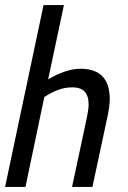

<svg xmlns="http://www.w3.org/2000/svg" viewBox="-20 -734 503 754"><path d="M0 0H80L154 -353Q180 -370 207 -380.5Q234 -391 265 -391Q328 -391 328 -324Q328 -311 325.5 -296.5Q323 -282 320 -267L263 0H343L401 -271Q411 -316 411 -345Q411 -464 296 -464Q266 -464 233 -452.5Q200 -441 169 -422L231 -714H151Z"/></svg>

Font: Noto Sans UI Condensed
Style: Italic
Weight: 400
Width: 3
Italic angle: -12°
Designer: Monotype Design Team
Foundry: Monotype Imaging Inc.
Version: Version 1.901